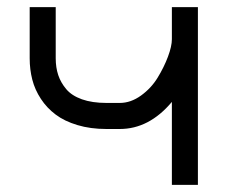

<svg xmlns="http://www.w3.org/2000/svg" viewBox="-20 -520 640 540"><path d="M136.7 -356Q136.7 -330.1 143.8 -308.8Q150.9 -287.6 166.3 -269.3Q181.6 -251 210.4 -240.7Q239.3 -230.5 279.3 -230.5H316.9Q347.7 -230.5 376.5 -251.2Q405.3 -272 423.3 -301.5Q441.4 -331.1 452.4 -360.6Q463.4 -390.1 463.4 -409.7V-500H536.6V0H463.4V-233.4Q399.4 -157.2 316.9 -157.2H279.3Q234.4 -157.2 197.8 -168.2Q161.1 -179.2 136.5 -197.8Q111.8 -216.3 95 -241.9Q78.1 -267.6 70.8 -296.1Q63.5 -324.7 63.5 -356V-500H136.7Z"/></svg>

Font: Anka/Coder
Style: Regular
Weight: 400
Monospace: yes
Version: Version 001.100